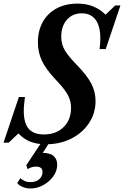

<svg xmlns="http://www.w3.org/2000/svg" viewBox="-58 -792 689 1066"><path d="M197 9Q148 9 111.5 -5Q75 -19 44 -51L-9.5 0H-38.5L47 -253.5H80.5Q77.5 -231.5 75.8 -212Q74 -192.5 74 -175.5Q74 -109 101.2 -77.2Q128.5 -45.5 186 -45.5Q253 -45.5 294.8 -86Q336.5 -126.5 336.5 -193.5Q336.5 -232 318.2 -265.5Q300 -299 250.5 -350.5Q197.5 -407 175 -454Q152.5 -501 152.5 -557Q152.5 -622 179.5 -670.2Q206.5 -718.5 256.2 -745.2Q306 -772 373 -772Q466.5 -772 528 -710.5L581.5 -761.5H610.5L529 -519.5H495Q497 -535.5 498 -550Q499 -564.5 499 -578Q499 -646.5 472.8 -682.2Q446.5 -718 396 -718Q344.5 -718 313.2 -682.2Q282 -646.5 282 -588.5Q282 -546 302.2 -512.2Q322.5 -478.5 368 -432Q424.5 -374.5 448.5 -328.5Q472.5 -282.5 472.5 -231.5Q472.5 -163 436.2 -108.5Q400 -54 337.8 -22.5Q275.5 9 197 9ZM112 254.5Q88.5 254.5 68.2 246.2Q48 238 37.5 224.5L54.5 197.5Q65.5 206.5 78.5 212.8Q91.5 219 111.5 219Q143 219 160.5 202.5Q178 186 178 163.5Q178 146 168 139.5Q158 133 141.5 133Q127.5 133 116.2 137Q105 141 95.5 147L88 125.5L182 -16.5H226.5L179.5 57Q221.5 57 240.5 74.8Q259.5 92.5 259.5 122.5Q259.5 157 237.8 187Q216 217 182.2 235.8Q148.5 254.5 112 254.5Z"/></svg>

Font: Libre Caslon Condensed Bold
Style: Italic
Weight: 700
Italic angle: -22.583°
Designer: Pablo Impallari, Rodrigo Fuenzalida, Katja Schimmel, Ertekin Erdin
Foundry: Pablo Impallari, Rodrigo Fuenzalida
Version: Version 2.000; ttfautohint (v1.8.4.7-5d5b);gftools[0.9.33]